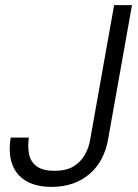

<svg xmlns="http://www.w3.org/2000/svg" viewBox="-20 -720 542 752"><path d="M182 12Q122 12 82.5 -11Q43 -34 27.5 -77.5Q12 -121 22 -181H93Q88 -145 94 -115.5Q100 -86 124 -68.5Q148 -51 193 -51Q239 -51 267.5 -68Q296 -85 312.5 -114Q329 -143 334 -178L427 -700H497L404 -178Q389 -88 330 -38Q271 12 182 12Z"/></svg>

Font: DM Sans 10pt Light
Style: Italic
Weight: 300
Italic angle: -10°
Version: Version 4.004;gftools[0.9.30]